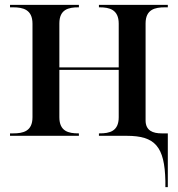

<svg xmlns="http://www.w3.org/2000/svg" viewBox="-20 -556 729 786"><path d="M657 185V210H667V-10H642C606 -10 576 -21 576 -63V-460C576 -518 615 -526 655 -526H667V-536H385V-526H388C428 -526 466 -517 466 -459V-280H223V-460C223 -518 261 -526 301 -526H303V-536H21V-526H34C74 -526 113 -517 113 -459V-76C113 -18 74 -10 34 -10H21V0H303V-10H301C261 -10 223 -18 223 -76V-270H466V-76C466 -18 428 -10 388 -10H385V0H499C615 0 654 44 657 185Z"/></svg>

Font: Noto Serif Display Medium
Style: Regular
Weight: 500
Designer: Monotype Design Team
Foundry: Monotype Imaging Inc.
Version: Version 2.009